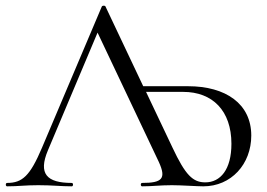

<svg xmlns="http://www.w3.org/2000/svg" viewBox="-24 -657 940 677"><path d="M639 -353H481L348 -634C347 -638 337 -638 335 -634L124 -136C82 -37 55 -12 1 -12C-5 -12 -5 0 1 0C42 0 63 -4 111 -4C162 -4 189 0 229 0C235 0 235 -12 229 -12C141 -12 110 -44 145 -127L320 -542L536 -86C563 -27 548 -12 477 -12C471 -12 471 0 477 0C514 0 540 -4 582 -4C616 -4 669 0 693 0C791 0 862 -78 862 -179C862 -291 772 -353 639 -353ZM491 -333H622C725 -333 792 -267 792 -150C792 -59 753 -14 700 -14C656 -14 630 -39 584 -137Z"/></svg>

Font: Cormorant Garamond
Style: Regular
Weight: 400
Designer: Christian Thalmann (Catharsis Fonts)
Foundry: Catharsis Fonts
Version: Version 4.002;Glyphs 3.4 (3410)